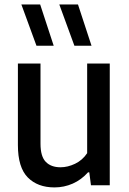

<svg xmlns="http://www.w3.org/2000/svg" viewBox="-20 -828 576 858"><path d="M60 -179.5V-544H161V-185.5Q161 -129 184.5 -104.8Q208 -80.5 250.5 -80.5Q282.5 -80.5 315.5 -96.2Q348.5 -112 369.5 -143.5V-544H470.5V0H386.5L379 -58H373.5Q343.5 -24.5 305 -7.5Q266.5 9.5 223.5 9.5Q148 9.5 104 -35.2Q60 -80 60 -179.5ZM143 -623.5 75.5 -808H159.5L220 -623.5ZM312.5 -623.5 245 -808H328.5L389 -623.5Z"/></svg>

Font: Encode Sans Semi Condensed Medium
Style: Regular
Weight: 500
Width: 4
Designer: Multiple Designers
Foundry: Impallari Type
Version: Version 2.000